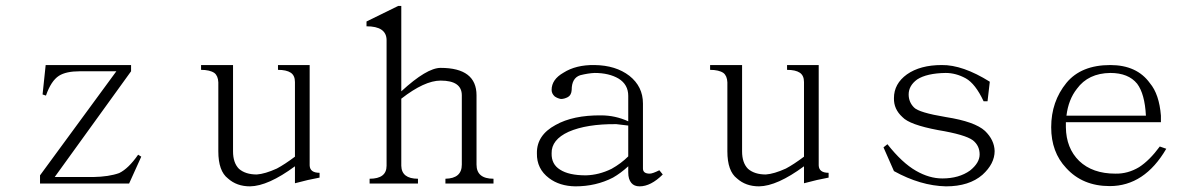

<svg xmlns="http://www.w3.org/2000/svg" viewBox="-20 -708 4142 663"><path d="M301.8 -96.7Q356.4 -97.7 391.6 -110.4Q423.8 -126 457 -173.8L467.8 -167L425.8 -74.2H118.2V-102.5L381.8 -461.9H255.9Q208 -461.9 183.6 -446.3Q156.2 -428.7 138.7 -377.9L127 -381.8L137.7 -483.4H432.6V-461.9L168.9 -96.7Z M805.2 -125Q827.6 -105.5 866.7 -105.5Q895 -107.4 936 -126Q963.4 -140.6 998.5 -167V-424.8Q998.5 -447.3 983.9 -457Q969.2 -466.8 939.9 -466.8V-483.4H1049.3V-136.7Q1050.3 -111.3 1083.5 -111.3V-94.7Q1045.4 -87.9 998.5 -75.2V-133.8Q905.8 -65.4 843.3 -64.5Q797.4 -64.5 767.1 -91.8Q733.9 -117.2 733.9 -185.5V-423.8Q732.9 -446.3 720.2 -456.1Q704.6 -466.8 674.3 -466.8V-483.4H784.7V-185.5Q784.7 -145.5 805.2 -125Z M1245.6 -617.2V-633.8L1355 -687.5H1365.7V-392.6Q1453.6 -473.6 1501.5 -473.6Q1625.5 -473.6 1625.5 -378.9V-139.6Q1625.5 -90.8 1684.1 -90.8V-74.2H1518.1V-90.8Q1574.7 -91.8 1574.7 -139.6V-378.9Q1574.7 -429.7 1501.5 -429.7Q1445.8 -429.7 1365.7 -367.2V-135.7Q1366.7 -90.8 1423.3 -90.8V-74.2H1256.3V-90.8Q1314.9 -90.8 1314.9 -135.7V-570.3Q1314 -617.2 1245.6 -617.2Z M2223.6 -108.4Q2233.4 -108.4 2256.8 -120.1L2268.6 -105.5Q2227.5 -64.5 2188.5 -64.5Q2169.9 -64.5 2160.2 -76.2Q2149.4 -88.9 2149.4 -112.3V-133.8Q2124 -110.4 2096.7 -94.7Q2038.1 -64.5 1966.8 -64.5Q1912.1 -65.4 1876 -92.8Q1833 -125 1834 -178.7Q1833 -241.2 1898.4 -276.4Q1959 -310.5 2055.7 -309.6Q2104.5 -309.6 2149.4 -289.1V-377Q2149.4 -416 2116.2 -436.5Q2083 -456.1 2033.2 -456.1Q2010.7 -455.1 1983.4 -448.2Q1954.1 -438.5 1954.1 -397.5Q1953.1 -379.9 1941.4 -373Q1928.7 -366.2 1917 -366.2Q1905.3 -368.2 1895.5 -375Q1884.8 -384.8 1884.8 -397.5Q1884.8 -433.6 1925.8 -457Q1968.8 -484.4 2033.2 -483.4Q2106.4 -482.4 2153.3 -446.3Q2200.2 -409.2 2200.2 -350.6V-126Q2200.2 -108.4 2223.6 -108.4ZM1943.4 -252.9Q1883.8 -225.6 1884.8 -178.7Q1883.8 -140.6 1914.1 -122.1Q1944.3 -102.5 2002.9 -102.5Q2047.9 -103.5 2091.8 -125Q2125 -143.6 2149.4 -168V-274.4L2108.4 -279.3Q2005.9 -280.3 1943.4 -252.9Z M2563 -125Q2585.4 -105.5 2624.5 -105.5Q2652.8 -107.4 2693.8 -126Q2721.2 -140.6 2756.3 -167V-424.8Q2756.3 -447.3 2741.7 -457Q2727.1 -466.8 2697.8 -466.8V-483.4H2807.1V-136.7Q2808.1 -111.3 2841.3 -111.3V-94.7Q2803.2 -87.9 2756.3 -75.2V-133.8Q2663.6 -65.4 2601.1 -64.5Q2555.2 -64.5 2524.9 -91.8Q2491.7 -117.2 2491.7 -185.5V-423.8Q2490.7 -446.3 2478 -456.1Q2462.4 -466.8 2432.1 -466.8V-483.4H2542.5V-185.5Q2542.5 -145.5 2563 -125Z M3390.1 -358.4H3376.5Q3348.1 -418.9 3314.9 -437.5Q3280.8 -456.1 3245.6 -456.1Q3180.2 -455.1 3147 -433.6Q3117.7 -412.1 3117.7 -381.8Q3117.7 -355.5 3136.2 -336.9Q3152.8 -319.3 3246.6 -303.7Q3346.2 -288.1 3381.3 -255.9Q3413.6 -224.6 3414.6 -186.5Q3414.6 -142.6 3372.6 -104.5Q3326.7 -64.5 3246.6 -64.5Q3158.7 -66.4 3066.9 -117.2L3030.8 -199.2L3044.4 -210Q3095.2 -145.5 3143.1 -118.2Q3189 -91.8 3233.9 -91.8Q3291.5 -91.8 3329.6 -119.1Q3362.8 -145.5 3362.8 -174.8Q3362.8 -205.1 3339.4 -223.6Q3313 -243.2 3219.2 -258.8Q3120.6 -277.3 3096.2 -303.7Q3065.9 -331.1 3066.9 -369.1Q3066.9 -418.9 3111.8 -451.2Q3157.7 -483.4 3231.9 -483.4Q3304.2 -484.4 3397.9 -425.8Z M3661.6 -127.9Q3609.9 -182.6 3609.9 -268.6Q3609.9 -357.4 3662.6 -421.9Q3713.4 -483.4 3814 -483.4Q3905.8 -483.4 3950.7 -420.9Q3982.9 -382.8 3988.8 -308.6V-286.1H3660.6V-268.6Q3661.6 -196.3 3706.5 -152.3Q3752.4 -108.4 3831.5 -108.4Q3874.5 -107.4 3913.6 -130.9Q3949.7 -154.3 3984.9 -202.1L4007.3 -194.3Q3932.1 -65.4 3812 -65.4Q3718.3 -65.4 3661.6 -127.9ZM3698.7 -401.4Q3669.4 -364.3 3662.6 -308.6H3937Q3933.1 -383.8 3906.7 -418.9Q3876.5 -456.1 3814 -456.1Q3737.8 -455.1 3698.7 -401.4Z"/></svg>

Font: BabelStone Tangut Wenhai
Style: Regular
Weight: 400
Designer: Andrew West
Foundry: BabelStone
Version: Version 1.002 May 21, 2016